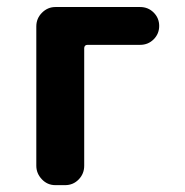

<svg xmlns="http://www.w3.org/2000/svg" viewBox="-20 -540 540 560"><path d="M388.7 -519.5Q412.1 -519.5 428.2 -503.4Q444.3 -487.3 444.3 -464.4Q444.3 -441.4 428.2 -425.3Q412.1 -409.2 388.7 -409.2H235.4Q226.6 -409.2 225.6 -400.4V-56.6Q225.6 -33.2 209.5 -16.6Q193.4 0 169.9 0H141.6Q118.2 0 102.1 -17.1Q85.9 -34.2 85.9 -56.6V-462.9Q85.9 -486.3 102.5 -502.9Q119.1 -519.5 141.6 -519.5Z"/></svg>

Font: Rounded Mgen+ 2m bold
Style: Bold
Weight: 700
Designer: [Source Han Sans]
Ryoko NISHIZUKA  (kana & ideographs); Paul D. Hunt (Latin, Greek & Cyrillic); Wenlong ZHANG  (bopomofo
Version: Version 1.059.20150602